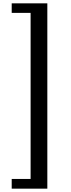

<svg xmlns="http://www.w3.org/2000/svg" viewBox="-20 -869 424 1148"><path d="M50 259H263V-849H50V-792H163V201H50Z"/></svg>

Font: TPK Tissa Web Medium
Style: Regular
Weight: 500
Designer: Jacques Le Bailly, Suppakit Chalermlarp | Katatrad Co.,Ltd.
Foundry: Jacques Le Bailly, Cadson Demak Co.,Ltd.
Version: Version 5.000;Glyphs 3.1.2 (3151)